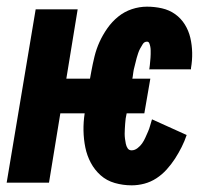

<svg xmlns="http://www.w3.org/2000/svg" viewBox="-29 -548 649 576"><path d="M366 8Q340 8 315.5 1Q291 -6 273 -22Q255 -38 243.5 -59.5Q232 -81 227 -105.5Q222 -130 221.5 -156Q221 -182 225 -208H152L118 0H-9L78 -520H204L170 -312H241L245 -334Q249 -356 254.5 -378.5Q260 -401 269.5 -422Q279 -443 293 -463Q307 -483 325.5 -498Q344 -513 366.5 -520.5Q389 -528 412 -528Q435 -528 457 -523Q479 -518 496.5 -505.5Q514 -493 525.5 -474.5Q537 -456 542 -434.5Q547 -413 547.5 -390Q548 -367 544 -344Q544 -343 544 -342Q544 -341 544 -340H418Q418 -340 418.5 -340.5Q419 -341 419 -341Q420 -347 420.5 -352.5Q421 -358 421.5 -363.5Q422 -369 422.5 -374.5Q423 -380 423 -385.5Q423 -391 423 -396.5Q423 -402 422 -407.5Q421 -413 419 -418Q417 -423 412 -423Q404 -423 399.5 -416Q395 -409 391.5 -402.5Q388 -396 385.5 -388.5Q383 -381 381 -374Q379 -367 377.5 -360Q376 -353 374 -346Q372 -339 371 -331.5Q370 -324 369 -317L368 -312H422L404 -208H351Q349 -200 348 -192.5Q347 -185 346.5 -177Q346 -169 345.5 -161.5Q345 -154 345 -146.5Q345 -139 346 -131.5Q347 -124 348.5 -116.5Q350 -109 354 -103Q358 -97 366 -97Q375 -97 383.5 -103.5Q392 -110 397.5 -118Q403 -126 407 -135Q411 -144 415 -153Q419 -162 421.5 -171.5Q424 -181 427 -190L531 -143Q525 -125 516 -107Q507 -89 496 -72Q485 -55 471 -39.5Q457 -24 440 -13Q423 -2 404 3Q385 8 366 8Z"/></svg>

Font: Iosevka SS04 XBd Ex
Style: Italic
Weight: 800
Width: 7
Italic angle: -9°
Monospace: yes
Designer: Belleve Invis
Foundry: Belleve Invis
Version: Version 19.0.0; ttfautohint (v1.8.4)